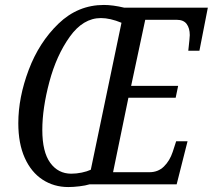

<svg xmlns="http://www.w3.org/2000/svg" viewBox="-20 -745 860 776"><path d="M54 -247Q54 -351 96 -462.5Q138 -574 216.5 -649.5Q295 -725 400 -725Q436 -725 482 -714H820L786 -540H741Q747 -594 747 -603Q747 -631 734.5 -648Q722 -665 694 -665H567L510 -398H700L690 -350H499L437 -49H584Q619 -49 642.5 -72Q666 -95 678 -131L692 -174H738L694 0H342Q326 5 301 8Q276 11 256 11Q198 11 152 -19Q106 -49 80 -107Q54 -165 54 -247ZM347 -59 471 -653Q425 -672 388 -672Q316 -672 262 -596.5Q208 -521 179.5 -414Q151 -307 151 -220Q151 -131 183 -87Q215 -43 268 -43Q289 -43 310.5 -47.5Q332 -52 347 -59Z"/></svg>

Font: Noto Serif Cond
Style: Italic
Weight: 400
Width: 3
Italic angle: -12°
Designer: Monotype Design Team
Foundry: Monotype Imaging Inc.
Version: Version 1.001